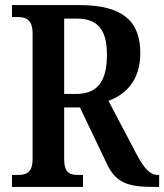

<svg xmlns="http://www.w3.org/2000/svg" viewBox="-20 -734 645 754"><path d="M27 0H306V-47H287C255 -47 232 -54 232 -110V-312H294L400 -90C435 -16 483 0 581 0H605V-47H601C568 -47 545 -74 516 -129L406 -338C471 -362 531 -415 531 -526C531 -651 461 -714 293 -714H27V-667H50C79 -667 108 -659 108 -603V-110C108 -54 81 -47 50 -47H27ZM232 -365V-661H281C364 -661 400 -617 400 -519C400 -417 365 -365 278 -365Z"/></svg>

Font: Noto Serif Condensed Semi
Style: Regular
Weight: 600
Width: 3
Designer: Monotype Design Team
Foundry: Monotype Imaging Inc.
Version: Version 1.002